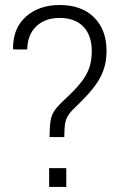

<svg xmlns="http://www.w3.org/2000/svg" viewBox="-20 -741 492 761"><path d="M176.3 -197.8Q176.8 -240.2 180.7 -263.9Q184.6 -287.6 198.7 -306.4Q212.9 -325.2 243.2 -353Q280.3 -387.7 302.2 -415.8Q324.2 -443.8 334 -472.7Q343.8 -501.5 343.8 -538.1Q343.8 -600.6 310.5 -635.3Q277.3 -669.9 216.3 -669.9Q158.2 -669.9 123.5 -636.5Q88.9 -603 87.9 -544.9H33.2L31.7 -547.9Q30.8 -628.9 82.8 -675Q134.8 -721.2 216.3 -721.2Q303.7 -721.2 353 -671.9Q402.3 -622.6 402.3 -539.1Q402.3 -494.6 388.7 -459Q375 -423.3 347.4 -389.2Q319.8 -355 277.8 -315.4Q258.8 -297.4 249.5 -282.2Q240.2 -267.1 237.5 -248Q234.9 -229 234.9 -197.8ZM174.8 0V-74.7H242.7V0Z"/></svg>

Font: Roboto Slab Light
Style: Regular
Weight: 300
Designer: Google
Version: Version 2.000; ttfautohint (v1.8.1.43-b0c9)